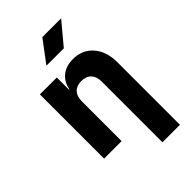

<svg xmlns="http://www.w3.org/2000/svg" viewBox="-282 -884 1163 1163"><g transform="rotate(-45 300.0 -302.5)"><path d="M66 0V-550H211V-445H214Q224 -499 262 -529.5Q300 -560 359 -560Q439 -560 487.5 -504Q536 -448 536 -355V180H386V-340Q386 -383 363.5 -406.5Q341 -430 300 -430Q260 -430 238 -406.5Q216 -383 216 -340V0ZM217 -645 322 -785H483L366 -645Z"/></g></svg>

Font: NKDuy Mono ExtraBold
Style: Regular
Weight: 800
Monospace: yes
Designer: NKDuy
Foundry: NKDuy
Version: Version 2.251; ttfautohint (v1.8.4.7-5d5b)